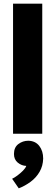

<svg xmlns="http://www.w3.org/2000/svg" viewBox="-20 -728 301 1045"><path d="M51 0V-708H210V0ZM82 297 46 245Q59 239 75 227Q91 215 105 201Q119 187 123 175Q97 174 76.5 157Q56 140 56 110Q56 74 80 56Q104 38 134 38Q173 39 194 66.5Q215 94 215 135Q214 175 195.5 207Q177 239 146.5 261.5Q116 284 82 297Z"/></svg>

Font: Onest ExtraBold
Style: Regular
Weight: 800
Designer: Dmitri Voloshin, Andrey Kudryavtsev
Foundry: Dmitri Voloshin, Andrey Kudryavtsev
Version: Version 1.000;gftools[0.9.33]